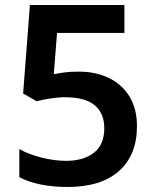

<svg xmlns="http://www.w3.org/2000/svg" viewBox="-20 -734 617 764"><path d="M294 -449Q361 -449 413.5 -423.5Q466 -398 495.5 -349.5Q525 -301 525 -232Q525 -117 453.5 -53.5Q382 10 249 10Q191 10 141.5 0Q92 -10 57 -29V-141Q93 -120 145 -107Q197 -94 243 -94Q312 -94 353.5 -126Q395 -158 395 -224Q395 -283 357 -315Q319 -347 239 -347Q211 -347 179 -342Q147 -337 126 -331L72 -362L99 -714H475V-603H207L194 -439Q210 -442 234 -445.5Q258 -449 294 -449Z"/></svg>

Font: Noto Sans Cherokee SemiBold
Style: Regular
Weight: 600
Designer: Monotype Design Team
Foundry: Monotype Imaging Inc.
Version: Version 2.001; ttfautohint (v1.8.4.7-5d5b)